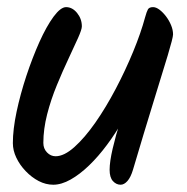

<svg xmlns="http://www.w3.org/2000/svg" viewBox="-20 -531 521 536"><path d="M208.5 -457.4Q208.5 -448.7 197.8 -424.8Q187.2 -401 171.2 -367.1Q155.2 -333.3 138.8 -293.4Q122.3 -253.5 111.6 -211.9Q101 -170.4 101 -132Q101 -116 111.3 -105.4Q121.5 -94.8 135.2 -94.8Q158.9 -94.8 187.6 -120.4Q216.4 -146.1 246.2 -188.7Q275.9 -231.3 303.1 -283Q330.3 -334.7 351.8 -386.9Q373.3 -439.1 385.1 -482.8Q389.5 -498.8 393 -504.9Q396.6 -511.1 407.3 -511.1Q415.7 -511.1 425.4 -503.8Q435 -496.5 443.7 -485Q452.3 -473.6 457.7 -460.4Q463.1 -447.3 463.1 -434.9Q463.1 -425.8 448.3 -376.5Q433.4 -327.2 408.2 -245.8Q383 -164.4 351.3 -57.3Q345 -36.2 335.8 -25.7Q326.5 -15.3 316.7 -15.3Q304.5 -15.3 295.2 -25.5Q286 -35.7 286 -57Q286 -79.3 294.5 -116Q303 -152.7 316.4 -195.1Q329.7 -237.5 344.7 -273.9L358.4 -268.8Q344.2 -231.8 323.5 -195.5Q302.9 -159.1 278.8 -126.8Q254.8 -94.4 228.9 -69.4Q202.9 -44.3 177.2 -29.8Q151.4 -15.3 128.7 -15.3Q107.9 -15.3 88 -25.6Q68.2 -36 51.8 -53.2Q35.3 -70.3 25.6 -90.7Q15.9 -111 15.9 -131.4Q15.9 -169.7 26.3 -219Q36.8 -268.3 53.6 -319.2Q70.5 -370.1 90.1 -413.9Q109.8 -457.6 129.5 -484.4Q149.3 -511.1 164.4 -511.1Q182 -511.1 195.3 -494.7Q208.5 -478.3 208.5 -457.4Z"/></svg>

Font: Kalam Variable Light
Style: Regular
Weight: 300
Designer: Lipi Raval, Jonny Pinhorn
Foundry: Indian Type Foundry
Version: Version 3.000